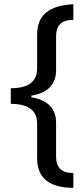

<svg xmlns="http://www.w3.org/2000/svg" viewBox="-20 -735 395 911"><path d="M246.1 7.8Q246.1 46.9 265.6 66.4Q285.2 85.9 328.1 85.9V156.2Q242.2 156.2 199.2 121.1Q156.2 85.9 156.2 15.6V-148.4Q156.2 -195.3 125 -218.8Q93.8 -242.2 31.2 -242.2V-316.4Q93.8 -316.4 125 -339.8Q156.2 -363.3 156.2 -410.2V-570.3Q156.2 -640.6 199.2 -675.8Q242.2 -710.9 328.1 -714.8V-640.6Q285.2 -640.6 265.6 -621.1Q246.1 -601.6 246.1 -562.5V-402.3Q246.1 -300.8 128.9 -281.2V-273.4Q246.1 -253.9 246.1 -152.3Z"/></svg>

Font: Droid Sans Fallback
Style: Regular
Weight: 400
Designer: Steve Matteson
Foundry: Ascender Corporation
Version: 3.00 (Khmer version)